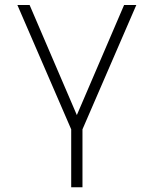

<svg xmlns="http://www.w3.org/2000/svg" viewBox="-20 -538 626 782"><path d="M270 224.6V-11.2L50.8 -517.6H100.6L293 -69.3L485.4 -517.6H535.2L315.9 -11.2V224.6Z"/></svg>

Font: Cascadia Mono ExtraLight
Style: Regular
Weight: 200
Monospace: yes
Designer: Aaron Bell
Foundry: Saja Typeworks
Version: Version 2404.023; ttfautohint (v1.8.4)